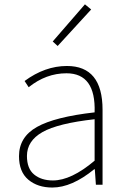

<svg xmlns="http://www.w3.org/2000/svg" viewBox="-20 -840 575 873"><path d="M217.8 12.7Q151.4 12.7 108.9 -22.9Q66.4 -58.6 66.4 -129.9Q66.4 -216.8 147.9 -262.7Q229.5 -308.6 410.2 -329.1Q416 -506.8 282.2 -506.8Q189.5 -506.8 110.4 -443.4L91.8 -471.7Q184.6 -540 284.2 -540Q446.3 -540 446.3 -340.8V0H416L411.1 -70.3H408.2Q306.6 12.7 217.8 12.7ZM220.7 -19.5Q303.7 -19.5 410.2 -109.4V-297.9Q243.2 -279.3 172.9 -239.3Q102.5 -199.2 102.5 -130.9Q102.5 -73.2 135.3 -46.4Q168 -19.5 220.7 -19.5ZM242.2 -630.9 219.7 -651.4 366.2 -820.3 394.5 -796.9Z"/></svg>

Font: Gen Shin Gothic ExtraLight
Style: Regular
Weight: 100
Designer: [Source Han Sans]
Ryoko NISHIZUKA  (kana & ideographs); Paul D. Hunt (Latin, Greek & Cyrillic); Wenlong ZHANG  (bopomofo
Version: Version 1.002.20150607